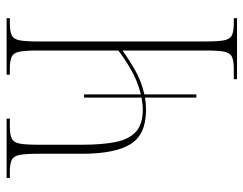

<svg xmlns="http://www.w3.org/2000/svg" viewBox="-100 -654 754 595"><g transform="rotate(-90 277.5 -357.0)"><path d="M272 -126V-285Q253 -282 234 -282Q157 -282 127.5 -330.5Q98 -379 98 -480V-616Q98 -655 94.5 -673.5Q91 -692 79 -698Q67 -704 42 -704H23V-714H207V-704H182Q157 -704 145 -698Q133 -692 129.5 -673.5Q126 -655 126 -616V-480Q126 -420 134 -378Q142 -336 165.5 -314Q189 -292 234 -292Q252 -292 272 -296V-474H282V-298Q323 -308 358.5 -328.5Q394 -349 418 -368V-616Q418 -655 414.5 -673.5Q411 -692 399 -698Q387 -704 362 -704H343V-714H518V-704H502Q477 -704 465 -698Q453 -692 449.5 -673.5Q446 -655 446 -616V-98Q446 -59 449.5 -40.5Q453 -22 465 -16Q477 -10 502 -10H518V0H329V-10H362Q387 -10 399 -16Q411 -22 414.5 -40.5Q418 -59 418 -98V-355Q395 -338 360 -317.5Q325 -297 282 -287V-126Z"/></g></svg>

Font: Noto Serif Display ExtraCondensed Thin
Style: Regular
Weight: 100
Width: 2
Designer: Monotype Design Team
Foundry: Monotype Imaging Inc.
Version: Version 2.009